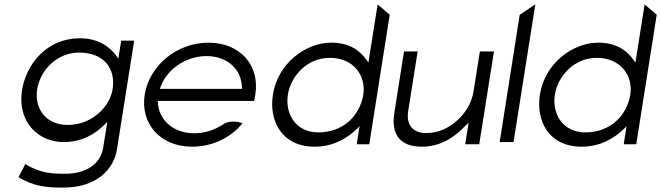

<svg xmlns="http://www.w3.org/2000/svg" viewBox="-20 -656 3006 873"><path d="M80 -245C58 -103 153 -10 269 -10C351 -10 411 -45 456 -90L468 -102L449 16C437 91 370 134 276 134C216 134 164 132 95 90L64 150C137 193 196 197 266 197C421 197 498 113 512 22L590 -471H531L518 -389L510 -401C478 -445 426 -482 343 -482C193 -482 99 -365 80 -245ZM149 -250C163 -337 239 -417 340 -417C452 -417 507 -345 492 -250C479 -170 398 -88 288 -88C182 -88 136 -170 149 -250Z M638 -226C617 -95 708 11 853 11C947 11 1031 -31 1083 -96C1068 -101 1025 -112 994 -90C956 -65 911 -50 863 -50C769 -50 701 -110 698 -191V-197H1136L1141 -227C1162 -358 1073 -462 928 -462C783 -462 659 -357 638 -226ZM707 -252 709 -258C737 -340 824 -401 919 -401C1014 -401 1079 -340 1080 -258V-252Z M1221 -226C1202 -106 1261 11 1411 11C1494 11 1558 -26 1604 -71L1615 -83L1602 0H1659L1752 -589L1697 -636L1655 -371L1647 -383C1616 -427 1568 -462 1486 -462C1370 -462 1243 -368 1221 -226ZM1289 -226C1302 -308 1374 -393 1480 -393C1590 -393 1645 -309 1632 -226C1616 -128 1539 -54 1427 -54C1326 -54 1275 -137 1289 -226Z M1773 -143C1758 -50 1794 11 1898 11C1985 11 2049 -34 2097 -85L2111 -98L2095 0H2159L2226 -422H2162L2133 -240C2124 -183 2092 -137 2055 -105C2021 -76 1976 -51 1918 -51C1851 -51 1827 -95 1836 -151L1879 -422H1817Z M2252 -10H2315L2414 -636L2343 -589Z M2435 -226C2416 -106 2475 11 2625 11C2708 11 2772 -26 2818 -71L2829 -83L2816 0H2873L2966 -589L2911 -636L2869 -371L2861 -383C2830 -427 2782 -462 2700 -462C2584 -462 2457 -368 2435 -226ZM2503 -226C2516 -308 2588 -393 2694 -393C2804 -393 2859 -309 2846 -226C2830 -128 2753 -54 2641 -54C2540 -54 2489 -137 2503 -226Z"/></svg>

Font: Charger Sport
Style: LitExtObl
Weight: 300
Designer: Jasper
Foundry: Cannot Into Space Fonts
Version: Version 1.1